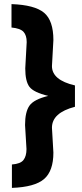

<svg xmlns="http://www.w3.org/2000/svg" viewBox="-20 -781 401 935"><path d="M109 -55 102 -172Q102 -236 123.5 -266.5Q145 -297 215 -314Q144 -331 123.5 -358Q103 -385 103 -448L110 -576Q110 -609 94.5 -626Q79 -643 36 -647V-761Q149 -757 194.5 -719Q240 -681 240 -586L233 -459Q233 -391 345 -365V-261Q233 -232 233 -159L240 -38Q240 52 194.5 91Q149 130 38 134V20Q80 17 94.5 -2Q109 -21 109 -55Z"/></svg>

Font: Titillium-CLs Web
Style: CLs-Bold
Weight: 700
Version: Version 1.002;PS 57.000;hotconv 1.0.70;makeotf.lib2.5.55311